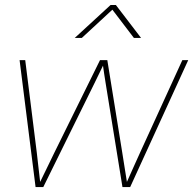

<svg xmlns="http://www.w3.org/2000/svg" viewBox="-20 -760 785 780"><path d="M124.5 0 59.6 -515.6H82.5L129.4 -140.6Q132.8 -110.4 136.2 -80.6Q139.6 -50.8 143.1 -21Q157.7 -50.8 172.1 -80.6Q186.5 -110.4 201.2 -140.6L386.2 -515.6H416L476.6 -140.6Q481.4 -110.4 486.1 -80.6Q490.7 -50.8 495.6 -21Q508.8 -50.8 522.2 -80.6Q535.6 -110.4 549.3 -140.6L720.7 -515.6H744.6L508.8 0H477.5L409.2 -421.9Q406.2 -439.9 403.6 -457.5Q400.9 -475.1 398.4 -493.2Q381.3 -457 363.8 -421.9L155.8 0ZM312.5 -606H283.7L284.2 -606.4L429.2 -739.7H450.7L552.7 -606.4L552.2 -606H523.9L436.5 -720.7Z"/></svg>

Font: Inter Display Thin
Style: Italic
Weight: 100
Italic angle: -9.39999°
Designer: Rasmus Andersson
Foundry: rsms
Version: Version 4.000;git-a52131595